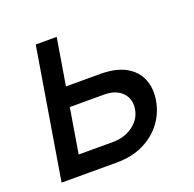

<svg xmlns="http://www.w3.org/2000/svg" viewBox="-102 -651 763 756"><g transform="rotate(-20 279.5 -273.0)"><path d="M164.6 -350.1H321.3Q386.2 -350.1 427 -327.6Q467.8 -305.2 484.1 -266.1Q500.5 -227.1 492.2 -176.8Q483.9 -127 453.9 -86.9Q423.8 -46.9 375.5 -23.4Q327.1 0 263.2 0H32.2L122.6 -545.9H210.4L133.3 -81.1H276.4Q326.2 -81.1 361.3 -107.2Q396.5 -133.3 402.8 -172.9Q409.7 -214.8 383.3 -241.7Q356.9 -268.6 307.6 -268.6H150.4Z"/></g></svg>

Font: Inter Variable
Style: Italic
Weight: 400
Italic angle: -9.39999°
Designer: Rasmus Andersson
Foundry: rsms
Version: Version 4.001;git-9221beed3